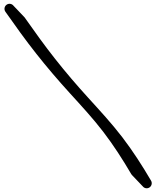

<svg xmlns="http://www.w3.org/2000/svg" viewBox="-20 -993 873 1011"><path d="M110 -900.8 109.8 -901.1C108.5 -903 107 -904.5 105.3 -905.9C104.2 -907.3 103 -908.6 101.7 -909.7C100.6 -911.1 99.4 -912.4 98.1 -913.5C97 -914.9 95.8 -916.2 94.5 -917.3C93.4 -918.7 92.2 -920 90.8 -921.1C89.7 -922.5 88.5 -923.8 87.2 -924.9C86.1 -926.3 84.9 -927.6 83.6 -928.7C82.5 -930.1 81.3 -931.4 80 -932.5C78.9 -933.9 77.7 -935.2 76.4 -936.3C75.3 -937.7 74.1 -938.9 72.8 -940.1C71.7 -941.5 70.5 -942.7 69.2 -943.9C68.1 -945.3 66.9 -946.5 65.6 -947.7C64.5 -949.1 63.3 -950.3 61.9 -951.4C60.8 -952.9 59.6 -954.1 58.3 -955.2C57.2 -956.6 56 -957.9 54.7 -959C53.6 -960.4 52.4 -961.7 51.1 -962.8C42.4 -973.9 26.6 -976.4 14.9 -968.2C2.9 -959.8 0 -943.2 8.5 -931.1C60.8 -856.7 113.7 -782.6 170.3 -711.1C226.7 -639.4 286.3 -570 347.4 -502.8C408.5 -435.6 469.4 -369.8 523.6 -299.1C577.8 -228.3 626.2 -153 671.6 -75.5L671.6 -75.4C673.2 -72.8 675.2 -70.6 677.3 -68.7C678.4 -67.3 679.6 -66.1 680.9 -65C682 -63.5 683.2 -62.3 684.6 -61.2C685.7 -59.8 686.9 -58.5 688.2 -57.4C689.3 -56 690.5 -54.7 691.8 -53.6C692.9 -52.2 694.1 -50.9 695.4 -49.8C696.5 -48.4 697.7 -47.1 699 -46C700.1 -44.6 701.3 -43.3 702.6 -42.2C703.7 -40.8 704.9 -39.5 706.2 -38.4C707.3 -37 708.5 -35.7 709.9 -34.6C710.9 -33.2 712.1 -31.9 713.5 -30.8C714.6 -29.4 715.8 -28.2 717.1 -27C718.2 -25.6 719.4 -24.4 720.7 -23.2C721.8 -21.8 723 -20.6 724.3 -19.4C725.4 -18 726.6 -16.8 727.9 -15.6C729 -14.2 730.2 -13 731.5 -11.9C739.6 -1.5 754.2 1.6 765.9 -5.2C778.5 -12.6 782.8 -29 775.4 -41.6C729.2 -120.4 679.6 -197.7 623.7 -270.8C567.7 -343.9 505.3 -411.1 444.7 -477.9C384 -544.6 325.6 -612.7 270 -683.3C214.2 -753.8 161.9 -827.1 110 -900.8Z"/></svg>

Font: Ambarawa
Style: Script
Weight: 500
Foundry: Ekosamp
Version: Version 1.001;